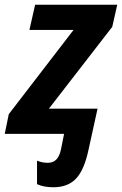

<svg xmlns="http://www.w3.org/2000/svg" viewBox="-40 -564 514 809"><path d="M116 212V113Q138 122 161 122Q184 122 197.5 108Q211 94 217 65L230 0H-20L-3 -83L270 -438H84L108 -544H454L433 -451L166 -106H371L333 67Q315 152 280.5 188.5Q246 225 185 225Q144 225 116 212Z"/></svg>

Font: Noto Sans Display
Style: Bold Italic
Weight: 700
Italic angle: -12°
Designer: Monotype Design team
Foundry: Monotype Imaging Inc.
Version: Version 1.000